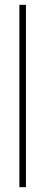

<svg xmlns="http://www.w3.org/2000/svg" viewBox="-20 -621 187 792"><path d="M60 151V-601H87V151Z"/></svg>

Font: Darker Grotesque Light
Style: Regular
Weight: 300
Designer: Gabriel Lam
Foundry: TypeRant
Version: Version 1.000;gftools[0.9.28]